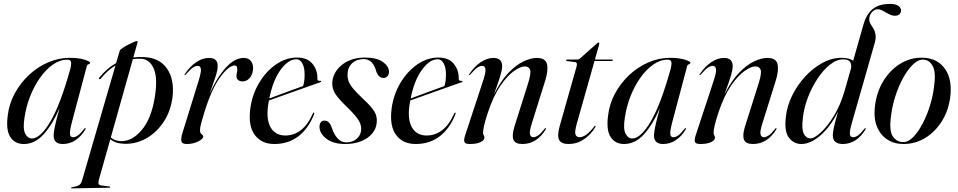

<svg xmlns="http://www.w3.org/2000/svg" viewBox="-20 -746 5020 1006"><path d="M358.5 -112.5Q344.5 -59.5 346.5 -43.2Q348.5 -27 363 -27Q374 -27 387.5 -36Q401 -45 421 -70.5Q425 -76 427.5 -75Q430.5 -74 426.5 -66.5Q405 -31 375 -11.2Q345 8.5 308.5 8.5Q261 8.5 261 -37Q261 -68.5 292 -179.5Q255 -93.5 208.8 -42.5Q162.5 8.5 104.5 8.5Q57.5 8.5 33.8 -28.5Q10 -65.5 21 -143.5Q28 -202.5 57 -256.2Q86 -310 130.8 -352.2Q175.5 -394.5 231 -418.8Q286.5 -443 346 -443Q392.5 -443 422.2 -433.5Q452 -424 452 -418Q452 -411.5 444.2 -409.2Q436.5 -407 435 -400ZM108.5 -130Q99 -71.5 112 -46Q125 -20.5 147 -20.5Q191.5 -20.5 244 -109.2Q296.5 -198 348 -383.5Q354.5 -407.5 352.2 -420.5Q350 -433.5 333 -433.5Q294 -433.5 257.2 -407.8Q220.5 -382 189.8 -338.5Q159 -295 137.8 -240.8Q116.5 -186.5 108.5 -130Z M508 -334Q504.5 -329 500.5 -332Q496.5 -335 500.5 -339.5Q520 -363.5 541.8 -382.5Q563.5 -401.5 588.5 -415.5L607.5 -480.5Q609 -485.5 621.5 -494Q634 -502.5 650 -511Q666 -519.5 679.5 -525.2Q693 -531 696.5 -531Q703 -531 700 -521.5L678.5 -445Q705.5 -448.5 734.5 -447Q816.5 -443 855.5 -386Q894.5 -329 884 -238Q875 -165 838.5 -109Q802 -53 748 -22Q694 9 633 7.5Q585.5 6.5 558 -16.5L498.5 194Q494.5 209 496.2 216.5Q498 224 513 226L552.5 231Q557.5 231.5 557.5 234.5Q557.5 237.5 552.5 237.5L357 241Q352 241 352 238.5Q352 236 357 235Q384.5 230.5 394.5 224Q404.5 217.5 409.5 201L585 -403Q542.5 -377 508 -334ZM612.5 -6.5Q671.5 -4.5 722.5 -64.5Q773.5 -124.5 791.5 -239.5Q807 -338 785.5 -386.5Q764 -435 721.5 -438Q698.5 -439.5 676 -436L560.5 -25.5Q581.5 -8 612.5 -6.5Z M947.5 -352.5Q945.5 -353 948.5 -358Q975 -398 1008.2 -420.2Q1041.5 -442.5 1074.5 -442.5Q1120.5 -442.5 1120.5 -401Q1120.5 -376 1108.8 -343Q1097 -310 1077.5 -252Q1113.5 -335.5 1161 -389Q1208.5 -442.5 1256.5 -442.5Q1283.5 -442.5 1296 -424.5Q1308.5 -406.5 1305.5 -379Q1302 -352 1287 -335.8Q1272 -319.5 1250.5 -319.5Q1236.5 -319.5 1227.8 -326.5Q1219 -333.5 1219 -347Q1219 -356.5 1221.2 -365.2Q1223.5 -374 1223.5 -382Q1223.5 -403 1209.5 -403Q1179 -403 1133.2 -340.8Q1087.5 -278.5 1049 -152Q1040 -121.5 1034 -100.2Q1028 -79 1028 -63Q1028 -48.5 1036.5 -42.5Q1045 -36.5 1045 -30Q1045 -19 1019 -5.2Q993 8.5 957.5 8.5Q934 8.5 930.5 -5.8Q927 -20 935.5 -48L1020 -320.5Q1035 -368.5 1032.5 -384.8Q1030 -401 1015.5 -401Q1005 -401 990.8 -391.8Q976.5 -382.5 954 -356Q950 -351.5 947.5 -352.5Z M1626 -148Q1597 -73.5 1544.2 -32.5Q1491.5 8.5 1417.5 8.5Q1350 8.5 1314.8 -39Q1279.5 -86.5 1291.5 -178Q1301.5 -251 1337.5 -311.5Q1373.5 -372 1425.8 -408.2Q1478 -444.5 1536.5 -444.5Q1591 -444.5 1617.8 -411Q1644.5 -377.5 1643 -333Q1642.5 -321 1657 -322.5Q1662 -323 1663 -320Q1663.5 -317 1658.5 -315Q1652 -313 1621.5 -302.2Q1591 -291.5 1548.8 -276.5Q1506.5 -261.5 1463.2 -246Q1420 -230.5 1389 -219.5Q1386.5 -207.5 1385 -195.5Q1374 -118.5 1398.8 -77.2Q1423.5 -36 1475.5 -36Q1519.5 -36 1556.2 -64Q1593 -92 1619 -151Q1621.5 -156.5 1624.5 -156Q1628.5 -155 1626 -148ZM1533 -435.5Q1490.5 -435.5 1450.2 -380.2Q1410 -325 1391 -230Q1418.5 -240.5 1453.2 -253.2Q1488 -266 1519.2 -277.5Q1550.5 -289 1568 -295Q1571.5 -305 1573.8 -319.5Q1576 -334 1576 -354.5Q1576.5 -390 1564.8 -412.8Q1553 -435.5 1533 -435.5Z M1795 0Q1828 0 1850.2 -20Q1872.5 -40 1872.5 -70.5Q1873 -93.5 1857.8 -117.5Q1842.5 -141.5 1802 -181.5Q1756.5 -225 1738 -252.5Q1719.5 -280 1721 -314.5Q1723 -349 1744.8 -378.8Q1766.5 -408.5 1804.2 -426.5Q1842 -444.5 1891.5 -444.5Q1953.5 -444.5 1985.5 -421.8Q2017.5 -399 2018 -371.5Q2018.5 -356 2010.2 -346.8Q2002 -337.5 1990 -337.5Q1975.5 -337.5 1965 -348Q1954.5 -358.5 1947 -386Q1929 -436.5 1885 -436.5Q1848.5 -436.5 1824.8 -414.2Q1801 -392 1801 -355.5Q1800.5 -337 1806.5 -320.2Q1812.5 -303.5 1830 -282.2Q1847.5 -261 1882.5 -228Q1925 -188.5 1941 -162.8Q1957 -137 1954 -105Q1950 -55 1904.2 -23.2Q1858.5 8.5 1788.5 8.5Q1725.5 8.5 1689.8 -19.5Q1654 -47.5 1654 -81.5Q1654 -95.5 1660.5 -104.8Q1667 -114 1680 -114Q1695 -114 1705 -102.5Q1715 -91 1723 -63.5Q1738 -29 1755.5 -14.5Q1773 0 1795 0Z M2366.5 -148Q2337.5 -73.5 2284.8 -32.5Q2232 8.5 2158 8.5Q2090.5 8.5 2055.2 -39Q2020 -86.5 2032 -178Q2042 -251 2078 -311.5Q2114 -372 2166.2 -408.2Q2218.5 -444.5 2277 -444.5Q2331.5 -444.5 2358.2 -411Q2385 -377.5 2383.5 -333Q2383 -321 2397.5 -322.5Q2402.5 -323 2403.5 -320Q2404 -317 2399 -315Q2392.5 -313 2362 -302.2Q2331.5 -291.5 2289.2 -276.5Q2247 -261.5 2203.8 -246Q2160.5 -230.5 2129.5 -219.5Q2127 -207.5 2125.5 -195.5Q2114.5 -118.5 2139.2 -77.2Q2164 -36 2216 -36Q2260 -36 2296.8 -64Q2333.5 -92 2359.5 -151Q2362 -156.5 2365 -156Q2369 -155 2366.5 -148ZM2273.5 -435.5Q2231 -435.5 2190.8 -380.2Q2150.5 -325 2131.5 -230Q2159 -240.5 2193.8 -253.2Q2228.5 -266 2259.8 -277.5Q2291 -289 2308.5 -295Q2312 -305 2314.2 -319.5Q2316.5 -334 2316.5 -354.5Q2317 -390 2305.2 -412.8Q2293.5 -435.5 2273.5 -435.5Z M2438 -352.5Q2435.5 -353 2439 -358Q2466 -398.5 2499.2 -420.5Q2532.5 -442.5 2565 -442.5Q2611 -442.5 2611 -399.5Q2611 -381.5 2603 -353.8Q2595 -326 2584.5 -297.8Q2574 -269.5 2568 -251Q2603.5 -322 2643.8 -364Q2684 -406 2722.8 -424.2Q2761.5 -442.5 2792.5 -442.5Q2838.5 -442.5 2846 -409.8Q2853.5 -377 2836.5 -323L2767.5 -102.5Q2752.5 -56 2757 -41.5Q2761.5 -27 2774 -27Q2785 -27 2799 -36Q2813 -45 2833 -70.5Q2837 -76 2839.5 -75Q2842.5 -74 2838.5 -66.5Q2816.5 -31 2786.2 -11.2Q2756 8.5 2717 8.5Q2680 8.5 2670.5 -13.5Q2661 -35.5 2675 -81.5L2747.5 -311Q2763.5 -362 2757.5 -380Q2751.5 -398 2729 -398Q2708 -398 2673.8 -374.5Q2639.5 -351 2602.8 -298Q2566 -245 2536.5 -157Q2521 -110 2516 -86.2Q2511 -62.5 2511 -50.5Q2511 -42 2514.5 -37Q2518 -32 2518 -24.5Q2518 -11 2497.5 -1.2Q2477 8.5 2441.5 8.5Q2417.5 8.5 2413.5 -2Q2409.5 -12.5 2416.5 -35L2510.5 -320.5Q2526.5 -368.5 2523.5 -384.8Q2520.5 -401 2506 -401Q2495.5 -401 2481.2 -391.8Q2467 -382.5 2444.5 -356Q2440.5 -351.5 2438 -352.5Z M2993.5 -420.5 2951 -426Q2946.5 -426.5 2946.5 -430Q2946.5 -434 2952 -434H3005.5Q3013 -434 3017.5 -438.5L3108.5 -519Q3112 -523 3116 -523Q3120 -523 3120 -518.5Q3120 -515.5 3118 -508L3097 -434H3186.5Q3191 -434 3191 -431Q3191 -426.5 3183.5 -426.5H3095L3002 -97.5Q2990 -54.5 2995.5 -40.8Q3001 -27 3016.5 -27Q3050 -27 3093 -82.5Q3097 -88 3099.5 -87Q3102.5 -86 3098.5 -78.5Q3075 -40 3038.8 -15.8Q3002.5 8.5 2959 8.5Q2921 8.5 2909.8 -12.8Q2898.5 -34 2912 -83.5L3001 -397.5Q3007 -418.5 2993.5 -420.5Z M3504 -112.5Q3490 -59.5 3492 -43.2Q3494 -27 3508.5 -27Q3519.5 -27 3533 -36Q3546.5 -45 3566.5 -70.5Q3570.5 -76 3573 -75Q3576 -74 3572 -66.5Q3550.5 -31 3520.5 -11.2Q3490.5 8.5 3454 8.5Q3406.5 8.5 3406.5 -37Q3406.5 -68.5 3437.5 -179.5Q3400.5 -93.5 3354.2 -42.5Q3308 8.5 3250 8.5Q3203 8.5 3179.2 -28.5Q3155.5 -65.5 3166.5 -143.5Q3173.5 -202.5 3202.5 -256.2Q3231.5 -310 3276.2 -352.2Q3321 -394.5 3376.5 -418.8Q3432 -443 3491.5 -443Q3538 -443 3567.8 -433.5Q3597.5 -424 3597.5 -418Q3597.5 -411.5 3589.8 -409.2Q3582 -407 3580.5 -400ZM3254 -130Q3244.5 -71.5 3257.5 -46Q3270.5 -20.5 3292.5 -20.5Q3337 -20.5 3389.5 -109.2Q3442 -198 3493.5 -383.5Q3500 -407.5 3497.8 -420.5Q3495.5 -433.5 3478.5 -433.5Q3439.5 -433.5 3402.8 -407.8Q3366 -382 3335.2 -338.5Q3304.5 -295 3283.2 -240.8Q3262 -186.5 3254 -130Z M3646 -352.5Q3643.5 -353 3647 -358Q3674 -398.5 3707.2 -420.5Q3740.5 -442.5 3773 -442.5Q3819 -442.5 3819 -399.5Q3819 -381.5 3811 -353.8Q3803 -326 3792.5 -297.8Q3782 -269.5 3776 -251Q3811.5 -322 3851.8 -364Q3892 -406 3930.8 -424.2Q3969.5 -442.5 4000.5 -442.5Q4046.5 -442.5 4054 -409.8Q4061.5 -377 4044.5 -323L3975.5 -102.5Q3960.5 -56 3965 -41.5Q3969.5 -27 3982 -27Q3993 -27 4007 -36Q4021 -45 4041 -70.5Q4045 -76 4047.5 -75Q4050.5 -74 4046.5 -66.5Q4024.5 -31 3994.2 -11.2Q3964 8.5 3925 8.5Q3888 8.5 3878.5 -13.5Q3869 -35.5 3883 -81.5L3955.5 -311Q3971.5 -362 3965.5 -380Q3959.5 -398 3937 -398Q3916 -398 3881.8 -374.5Q3847.5 -351 3810.8 -298Q3774 -245 3744.5 -157Q3729 -110 3724 -86.2Q3719 -62.5 3719 -50.5Q3719 -42 3722.5 -37Q3726 -32 3726 -24.5Q3726 -11 3705.5 -1.2Q3685 8.5 3649.5 8.5Q3625.5 8.5 3621.5 -2Q3617.5 -12.5 3624.5 -35L3718.5 -320.5Q3734.5 -368.5 3731.5 -384.8Q3728.5 -401 3714 -401Q3703.5 -401 3689.2 -391.8Q3675 -382.5 3652.5 -356Q3648.5 -351.5 3646 -352.5Z M4514 -66.5Q4492.5 -31 4462.5 -11.2Q4432.5 8.5 4396 8.5Q4343.5 8.5 4343.5 -37Q4343.5 -52.5 4349.2 -79.2Q4355 -106 4371 -160.5Q4328 -78 4277 -34.8Q4226 8.5 4179 8.5Q4138.5 8.5 4113.5 -24.8Q4088.5 -58 4097.5 -132.5Q4103 -188 4129.5 -243Q4156 -298 4197.2 -343.2Q4238.5 -388.5 4288 -415.8Q4337.5 -443 4389 -443Q4431.5 -443 4450 -427L4504.5 -618.5Q4520 -672.5 4553 -699Q4586 -725.5 4644 -725.5Q4672 -725.5 4686.5 -715.5Q4701 -705.5 4701 -691Q4701 -679.5 4692.8 -671.5Q4684.5 -663.5 4669 -663.5Q4653.5 -663.5 4637.8 -672Q4622 -680.5 4606.8 -689Q4591.5 -697.5 4578 -697.5Q4562.5 -697.5 4548.8 -682.5Q4535 -667.5 4534.5 -644Q4534.5 -631.5 4541.2 -620.8Q4548 -610 4556 -597Q4564 -584 4567.2 -566.2Q4570.5 -548.5 4563.5 -522L4444.5 -105.5Q4431 -58.5 4433 -42.8Q4435 -27 4451 -27Q4461.5 -27 4475 -36Q4488.5 -45 4508.5 -70.5Q4513 -76 4515 -75Q4518 -74 4514 -66.5ZM4187 -130Q4179 -70 4191.5 -45.5Q4204 -21 4226.5 -21Q4246.5 -21 4280.5 -51.8Q4314.5 -82.5 4349 -138.5Q4383.5 -194.5 4405.5 -270.5L4438.5 -386Q4443 -405 4435 -420Q4427 -435 4398.5 -435Q4363.5 -435 4328.5 -407.2Q4293.5 -379.5 4263.5 -334Q4233.5 -288.5 4213 -235Q4192.5 -181.5 4187 -130Z M4817 -443.5Q4892 -441 4931.8 -384.5Q4971.5 -328 4958 -231.5Q4948.5 -164.5 4914.5 -110.2Q4880.5 -56 4828.8 -23.8Q4777 8.5 4713 8.5Q4665.5 8.5 4628.8 -15.2Q4592 -39 4574 -85Q4556 -131 4565.5 -198Q4576 -272 4612.5 -328.2Q4649 -384.5 4702.2 -415.2Q4755.5 -446 4817 -443.5ZM4713.5 -1.5Q4739 -1.5 4765 -28Q4791 -54.5 4813.8 -97.8Q4836.5 -141 4852.2 -191.2Q4868 -241.5 4873.5 -288.5Q4885 -364.5 4868 -398Q4851 -431.5 4819 -433.5Q4792.5 -435.5 4765 -409.5Q4737.5 -383.5 4713.2 -340Q4689 -296.5 4672 -244.2Q4655 -192 4649 -141Q4637.5 -61.5 4658 -31.5Q4678.5 -1.5 4713.5 -1.5Z"/></svg>

Font: Fraunces 144pt S000
Style: Italic
Weight: 400
Italic angle: -16°
Version: Version 1.000; ttfautohint (v1.8.3)